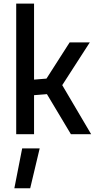

<svg xmlns="http://www.w3.org/2000/svg" viewBox="-20 -731 533 1046"><path d="M58.2 294.6 100.8 77.4H196.2L144.5 294.6ZM68.3 0V-711.2H165.5V-297.2L233.2 -302.8L359.4 -500H469.2L319.1 -267.1L476.5 0H366.2L235.7 -218.1L165.5 -212.5V0Z"/></svg>

Font: Titillium Web SemiBold
Style: Regular
Weight: 600
Designer: Mohamed Gaber, Accademia di Belle Arti di Urbino
Foundry: Kief Type Foundry, Accademia di Belle Arti di Urbino
Version: Version 3.000; ttfautohint (v1.8.4)